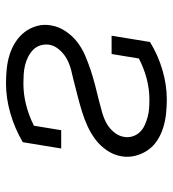

<svg xmlns="http://www.w3.org/2000/svg" viewBox="12 -580 576 640"><g transform="rotate(90 300.0 -260.0)"><path d="M258 8Q233 8 209 5.5Q185 3 162.5 -4Q140 -11 120.5 -23.5Q101 -36 87 -54Q73 -72 66.5 -95.5Q60 -119 65 -144Q69 -168 84 -190.5Q99 -213 119.5 -229Q140 -245 164.5 -255.5Q189 -266 213 -274Q237 -282 262 -288.5Q287 -295 312 -301Q330 -306 349.5 -311Q369 -316 387 -325Q405 -334 419 -350Q433 -366 436 -384Q439 -400 434.5 -414Q430 -428 420.5 -438Q411 -448 398 -454Q385 -460 370.5 -464Q356 -468 341.5 -469Q327 -470 312 -470Q277 -470 242.5 -461Q208 -452 175 -435L160 -344H99L120 -472Q164 -499 213.5 -513.5Q263 -528 311 -528Q335 -528 359 -525.5Q383 -523 405.5 -516Q428 -509 447.5 -496.5Q467 -484 480 -465.5Q493 -447 499 -424Q505 -401 501 -377Q497 -352 482 -329.5Q467 -307 446 -291Q425 -275 401 -264Q377 -253 352.5 -245.5Q328 -238 303 -231.5Q278 -225 254 -219H253L251 -218Q232 -214 213 -209Q194 -204 177 -195Q160 -186 146 -170Q132 -154 129 -136Q127 -120 131.5 -106Q136 -92 146.5 -82Q157 -72 170 -65.5Q183 -59 197.5 -55.5Q212 -52 227.5 -51Q243 -50 258 -50Q294 -50 329.5 -59Q365 -68 399 -85L414 -176H475L454 -48Q408 -21 357.5 -6.5Q307 8 258 8Z"/></g></svg>

Font: Iosevka HT Light Extended
Style: Italic
Weight: 300
Width: 7
Italic angle: -9°
Monospace: yes
Designer: Belleve Invis
Foundry: Belleve Invis
Version: Version 32.3.0; ttfautohint (v1.8.4)